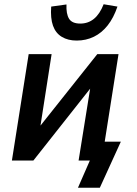

<svg xmlns="http://www.w3.org/2000/svg" viewBox="-20 -756 643 904"><path d="M347 128 403 0H351L365 -89H549L450 128ZM36 0 115 -501H223L166 -135H147L438 -501H538L459 0H350L409 -367H427L137 0ZM341 -565Q300 -565 271 -582.5Q242 -600 229.5 -635Q217 -670 221 -725L293 -735Q291 -691 305 -668Q319 -645 358 -645Q395 -645 422.5 -667.5Q450 -690 468 -736L533 -725Q515 -672 487 -636.5Q459 -601 422 -583Q385 -565 341 -565Z"/></svg>

Font: Nunito Sans 7pt Condensed
Style: Bold Italic
Weight: 700
Width: 3
Italic angle: -9°
Designer: Vernon Adams
Foundry: Vernon Adams
Version: Version 3.101;gftools[0.9.27]